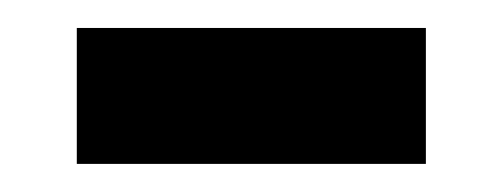

<svg xmlns="http://www.w3.org/2000/svg" viewBox="-20 -337 362 138"><path d="M35.2 -219.2V-316.9H286.1V-219.2Z"/></svg>

Font: f42724691920640   
Style: Regular
Weight: 600
Foundry: Ascender Corporation
Version: Version 1.10